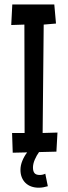

<svg xmlns="http://www.w3.org/2000/svg" viewBox="-20 -707 311 884"><path d="M200.2 150.4Q189.9 153.3 179.7 155.3Q169.4 157.2 158.2 157.2Q139.6 157.2 124 151.6Q108.4 146 97.4 135.3Q86.4 124.5 80.3 109.4Q74.2 94.2 74.2 75.2Q74.2 54.2 83 33Q91.8 11.7 105 -5.4L38.6 -3.9L35.6 -94.7H93.3L92.3 -593.8L31.7 -591.8L36.6 -686.5H230L237.8 -598.6L181.2 -593.8L176.3 -94.7L244.6 -96.7L239.7 -8.8L159.7 -6.8Q148.4 8.8 140.1 28.1Q131.8 47.4 131.8 64.5Q131.8 81.5 138.9 90.1Q146 98.6 163.1 98.6Q176.8 98.6 188.5 92.8Z"/></svg>

Font: Maiden Orange
Style: Regular
Weight: 400
Designer: Astigmatic (AOETI)
Foundry: Astigmatic (AOETI)
Version: Version 1.001